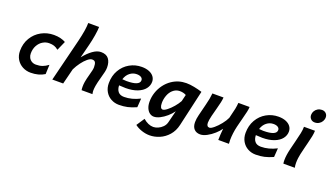

<svg xmlns="http://www.w3.org/2000/svg" viewBox="-84 -1410 3911 2272"><g transform="rotate(20 1871.5 -273.5)"><path d="M277.8 12.2Q222.2 12.2 175.3 -12.9Q128.4 -38.1 100.8 -83.7Q73.2 -129.4 73.2 -188.5Q73.2 -280.8 116 -352.3Q158.7 -423.8 231 -463.4Q303.2 -502.9 388.7 -502.9Q434.1 -502.9 472.7 -493.2Q511.2 -483.4 536.6 -468.3L484.9 -351.6Q457.5 -374 431.6 -382.8Q405.8 -391.6 368.2 -391.6Q326.7 -391.6 288.8 -368.9Q251 -346.2 227.3 -303.2Q203.6 -260.3 203.6 -203.1Q203.6 -174.8 215.8 -151.1Q228 -127.4 251.2 -113.3Q274.4 -99.1 305.2 -99.1Q351.1 -99.1 385.7 -111.6Q420.4 -124 457.5 -151.9L452.6 -33.7Q379.9 12.2 277.8 12.2Z M914.1 -46.4Q914.1 -72.3 918.9 -104Q925.3 -143.6 942.9 -206.5Q953.1 -243.2 958 -265.4Q962.9 -287.6 962.9 -305.2Q962.9 -344.7 952.6 -364.5Q942.4 -384.3 912.6 -384.3Q887.7 -384.3 855 -357.4Q822.3 -330.6 790 -287.1Q757.8 -243.7 734.4 -195.3L685.5 0H548.8L681.6 -534.7Q719.7 -690.4 719.7 -773.9H856.4Q856.4 -734.9 845 -665.3Q833.5 -595.7 817.9 -534.7L773.9 -361.3Q824.2 -425.3 878.2 -464.1Q932.1 -502.9 981 -502.9Q1047.9 -502.9 1078.6 -462.9Q1109.4 -422.9 1109.4 -354Q1109.4 -328.6 1102.5 -298.1Q1095.7 -267.6 1082.5 -221.2Q1070.8 -178.2 1064.9 -154.3Q1059.1 -130.4 1054.7 -105Q1048.8 -67.4 1048.8 -43.9Q1048.8 -25.9 1054.2 0H917.5Q914.1 -17.6 914.1 -46.4Z M1390.6 12.2Q1335.9 12.2 1290.3 -12.7Q1244.6 -37.6 1218 -83.5Q1191.4 -129.4 1191.4 -189.5Q1191.4 -281.2 1232.7 -352.8Q1273.9 -424.3 1343.5 -463.6Q1413.1 -502.9 1494.6 -502.9Q1548.3 -502.9 1587.6 -486.8Q1627 -470.7 1647.7 -442.4Q1668.5 -414.1 1668.5 -377.9Q1668.5 -330.1 1637.2 -289.8Q1606 -249.5 1544.4 -225.6Q1482.9 -201.7 1397 -201.7Q1360.8 -201.7 1314.9 -205.6Q1315.9 -155.8 1340.6 -126.2Q1365.2 -96.7 1416 -96.7Q1514.2 -96.7 1613.8 -147.9L1606 -36.1Q1546.9 -9.8 1497.6 1.2Q1448.2 12.2 1390.6 12.2ZM1379.4 -283.2Q1543.5 -283.2 1543.5 -351.6Q1543.5 -374.5 1523.2 -387.9Q1502.9 -401.4 1467.3 -401.4Q1420.4 -401.4 1381.8 -371.3Q1343.3 -341.3 1326.2 -286.6Q1353 -283.2 1379.4 -283.2Z M1854.5 227.1Q1804.7 227.1 1753.9 210Q1703.1 192.9 1667 164.6L1733.9 63.5Q1797.9 119.1 1861.8 119.1Q1889.2 119.1 1920.9 105.5Q1952.6 91.8 1978 65.9Q2003.4 40 2012.2 4.9L2050.3 -146.5Q2022 -107.4 1982.7 -73.2Q1943.4 -39.1 1901.9 -18.3Q1860.4 2.4 1826.7 2.4Q1797.9 2.4 1773.4 -15.4Q1749 -33.2 1734.1 -67.6Q1719.2 -102.1 1719.2 -148.9Q1719.2 -207.5 1738 -263.9Q1756.8 -320.3 1792 -367.9Q1827.1 -415.5 1875.5 -448.2Q1956.5 -502.9 2056.2 -502.9Q2100.6 -502.9 2156.2 -491.9Q2211.9 -481 2256.8 -466.3L2153.3 -12.2Q2135.3 66.9 2087.9 120.8Q2040.5 174.8 1978.5 200.9Q1916.5 227.1 1854.5 227.1ZM2014.6 -387.7Q1965.3 -387.7 1927.2 -353Q1895.5 -324.2 1878.4 -278.1Q1861.3 -231.9 1861.3 -184.1Q1861.3 -148.4 1870.6 -130.4Q1879.9 -112.3 1897.5 -112.3Q1917 -112.3 1951.2 -138.9Q1985.4 -165.5 2019.8 -205.8Q2054.2 -246.1 2074.7 -283.7L2095.2 -368.2Q2079.6 -377.4 2058.8 -382.6Q2038.1 -387.7 2014.6 -387.7Z M2647.5 -144Q2624.5 -109.9 2583.7 -73.2Q2543 -36.6 2497.1 -12.2Q2451.2 12.2 2413.6 12.2Q2364.7 12.2 2336.4 -17.8Q2308.1 -47.9 2308.1 -104.5Q2308.1 -145.5 2320.8 -195.8L2356.4 -338.4Q2369.1 -388.7 2375.2 -420.4Q2381.3 -452.1 2385.3 -493.2H2525.4Q2522 -440.4 2495.6 -347.7Q2481.9 -300.3 2467.5 -240.5Q2453.1 -180.7 2453.1 -150.4Q2453.1 -125 2462.6 -112.5Q2472.2 -100.1 2489.7 -100.1Q2509.3 -100.1 2545.9 -130.6Q2582.5 -161.1 2618.4 -206.1Q2654.3 -251 2671.9 -290.5Q2694.3 -377 2701.9 -415.8Q2709.5 -454.6 2712.4 -493.2H2853.5Q2853.5 -469.2 2845 -430.9Q2836.4 -392.6 2818.4 -323.7Q2812 -299.3 2805.4 -273.9Q2798.8 -248.5 2792.5 -222.2Q2782.2 -179.7 2776.4 -133.3Q2770.5 -86.9 2770.5 -48.8Q2770.5 -17.6 2772.9 0H2638.7Q2638.7 -22.9 2641.4 -72Q2644 -121.1 2647.5 -144Z M3112.8 12.2Q3058.1 12.2 3012.5 -12.7Q2966.8 -37.6 2940.2 -83.5Q2913.6 -129.4 2913.6 -189.5Q2913.6 -281.2 2954.8 -352.8Q2996.1 -424.3 3065.7 -463.6Q3135.3 -502.9 3216.8 -502.9Q3270.5 -502.9 3309.8 -486.8Q3349.1 -470.7 3369.9 -442.4Q3390.6 -414.1 3390.6 -377.9Q3390.6 -330.1 3359.4 -289.8Q3328.1 -249.5 3266.6 -225.6Q3205.1 -201.7 3119.1 -201.7Q3083 -201.7 3037.1 -205.6Q3038.1 -155.8 3062.7 -126.2Q3087.4 -96.7 3138.2 -96.7Q3236.3 -96.7 3335.9 -147.9L3328.1 -36.1Q3269 -9.8 3219.7 1.2Q3170.4 12.2 3112.8 12.2ZM3101.6 -283.2Q3265.6 -283.2 3265.6 -351.6Q3265.6 -374.5 3245.4 -387.9Q3225.1 -401.4 3189.5 -401.4Q3142.6 -401.4 3104 -371.3Q3065.4 -341.3 3048.3 -286.6Q3075.2 -283.2 3101.6 -283.2Z M3671.9 -753.9Q3703.1 -753.9 3722.9 -734.4Q3742.7 -714.8 3742.7 -685.1Q3742.7 -658.2 3729 -635Q3715.3 -611.8 3691.9 -598.1Q3668.5 -584.5 3639.6 -584.5Q3608.4 -584.5 3588.9 -604.5Q3569.3 -624.5 3569.3 -654.8Q3569.3 -681.2 3583 -704.1Q3596.7 -727.1 3620.1 -740.5Q3643.6 -753.9 3671.9 -753.9ZM3646 -325.2 3631.3 -266.6 3609.4 -174.8Q3604.5 -152.3 3600.3 -121.8Q3596.2 -91.3 3596.2 -61.5Q3596.2 -27.3 3602.5 0H3458.5Q3455.1 -18.6 3455.1 -43Q3455.1 -105.5 3476.1 -190.4L3495.1 -267.1L3502.4 -296.4Q3520 -364.7 3529.3 -410.2Q3538.6 -455.6 3538.6 -493.2H3677.2Q3676.3 -459.5 3668.7 -422.1Q3661.1 -384.8 3646 -325.2Z"/></g></svg>

Font: Lesson One
Style: Bold Italic
Weight: 700
Italic angle: -14°
Designer: But Ko, Victor Gaultney, Annie Olsen, Julie Remington, Don Collingsworth, Eric Hays, Becca Hirsbrunner
Version: Version 1.100